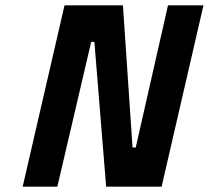

<svg xmlns="http://www.w3.org/2000/svg" viewBox="-20 -700 783 720"><path d="M65 0 222 -680H441L477 -147H489L610 -680H743L586 0H378L334 -543H322L195 0Z"/></svg>

Font: Titillium Web
Style: Bold Italic
Weight: 700
Italic angle: -13°
Version: Version 1.001;PS 57.000;hotconv 1.0.70;makeotf.lib2.5.55311